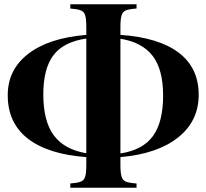

<svg xmlns="http://www.w3.org/2000/svg" viewBox="-20 -802 963 896"><path d="M542 -68.8V-32.2Q542 5.9 547.6 22.9Q553.2 40 568.1 45.9Q583 51.8 617.2 54.2V74.2H308.1V54.2Q340.8 51.8 356.4 45.9Q372.1 40 377.4 22.9Q382.8 5.9 382.8 -32.2V-68.8Q204.1 -82 110.1 -155Q16.1 -228 16.1 -357.9Q16.1 -477.1 112.1 -551Q208 -625 382.8 -639.2V-675.8Q382.8 -713.9 377.4 -731Q372.1 -748 356.4 -753.9Q340.8 -759.8 308.1 -762.2V-782.2H617.2V-762.2Q583 -759.8 568.1 -753.9Q553.2 -748 547.6 -731Q542 -713.9 542 -675.8V-639.2Q720.2 -627 813.7 -556.4Q907.2 -485.8 907.2 -359.9Q907.2 -236.8 811 -160.4Q714.8 -84 542 -68.8ZM382.8 -86.9V-622.1Q276.9 -606.9 229.5 -544.4Q182.1 -481.9 182.1 -361.8Q182.1 -235.8 231.4 -169.9Q280.8 -104 382.8 -86.9ZM542 -621.1V-85.9Q647 -102.1 694.1 -167.5Q741.2 -232.9 741.2 -356Q741.2 -478 692.1 -541.5Q643.1 -605 542 -621.1Z"/></svg>

Font: Neothic
Style: Regular
Weight: 400
Designer: Vasily Draigo aka Daymarius
Foundry: Vasily Draigo aka Daymarius
Version: Version 1.00 May 8, 2019, initial release